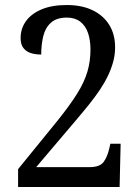

<svg xmlns="http://www.w3.org/2000/svg" viewBox="-20 -744 556 764"><path d="M52 0V-71L209 -264Q258 -325 287 -371.5Q316 -418 328 -459.5Q340 -501 340 -546Q340 -585 330 -613.5Q320 -642 299 -658Q278 -674 246 -674Q205 -674 182.5 -653.5Q160 -633 152 -599.5Q144 -566 144 -527Q122 -527 103.5 -532.5Q85 -538 73.5 -552.5Q62 -567 62 -592Q62 -630 83 -659.5Q104 -689 145 -706.5Q186 -724 246 -724Q306 -724 349 -703Q392 -682 415 -644.5Q438 -607 438 -556Q438 -526 430.5 -498.5Q423 -471 410 -443.5Q397 -416 378 -387.5Q359 -359 334.5 -328.5Q310 -298 281 -264L124 -79H337Q378 -79 393 -100.5Q408 -122 415 -154L419 -172H460L456 0Z"/></svg>

Font: Noto Serif SemiCondensed
Style: Regular
Weight: 400
Width: 4
Designer: Monotype Design Team
Foundry: Monotype Imaging Inc.
Version: Version 2.013